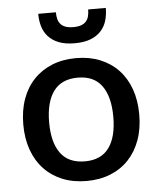

<svg xmlns="http://www.w3.org/2000/svg" viewBox="-52 -765 676 818"><g transform="rotate(-5 285.5 -356.0)"><path d="M286 -518Q342.5 -518 388.2 -499.5Q434 -481 466.2 -447Q498.5 -413 516 -364.5Q533.5 -316 533.5 -255.5Q533.5 -195 516 -146.5Q498.5 -98 466.2 -63.8Q434 -29.5 388.2 -11Q342.5 7.5 286 7.5Q229 7.5 183.2 -11Q137.5 -29.5 105 -63.8Q72.5 -98 55 -146.5Q37.5 -195 37.5 -255.5Q37.5 -316 55 -364.5Q72.5 -413 105 -447Q137.5 -481 183.2 -499.5Q229 -518 286 -518ZM286 -76.5Q355 -76.5 388.8 -122.8Q422.5 -169 422.5 -255Q422.5 -341 388.8 -387.8Q355 -434.5 286 -434.5Q216 -434.5 182 -387.8Q148 -341 148 -255Q148 -169 182 -122.8Q216 -76.5 286 -76.5ZM286.5 -581.5Q246 -581.5 218.2 -592.5Q190.5 -603.5 173.5 -622.5Q156.5 -641.5 149.2 -666.5Q142 -691.5 142 -720H217.5Q217.5 -704 220.8 -691.2Q224 -678.5 231.8 -669.5Q239.5 -660.5 252.8 -655.5Q266 -650.5 286.5 -650.5Q306.5 -650.5 320 -655.5Q333.5 -660.5 341.2 -669.5Q349 -678.5 352.2 -691.2Q355.5 -704 355.5 -720H431Q431 -691.5 423.8 -666.5Q416.5 -641.5 399.5 -622.5Q382.5 -603.5 354.8 -592.5Q327 -581.5 286.5 -581.5Z"/></g></svg>

Font: LatoLatin Semibold
Style: Regular
Weight: 600
Designer: Lukasz Dziedzic with Adam Twardoch and Botio Nikoltchev
Foundry: tyPoland Lukasz Dziedzic
Version: Version 2.015; 2015-08-06; http://www.latofonts.com/